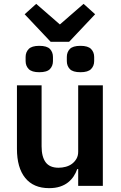

<svg xmlns="http://www.w3.org/2000/svg" viewBox="-20 -965 628 997"><path d="M386 -87H381Q374 -67 362.5 -49.5Q351 -32 333.5 -18Q316 -4 291.5 4Q267 12 235 12Q154 12 111 -41Q68 -94 68 -192V-522H196V-205Q196 -151 217 -122.5Q238 -94 284 -94Q303 -94 321.5 -99Q340 -104 354 -114.5Q368 -125 377 -140.5Q386 -156 386 -177V-522H514V0H386ZM243 -748 108 -891 168 -945 291 -838 414 -945 474 -891 339 -748ZM184 -590Q145 -590 129 -606.5Q113 -623 113 -648V-669Q113 -694 129 -710.5Q145 -727 184 -727Q224 -727 239.5 -710.5Q255 -694 255 -669V-648Q255 -623 239.5 -606.5Q224 -590 184 -590ZM398 -590Q358 -590 342.5 -606.5Q327 -623 327 -648V-669Q327 -694 342.5 -710.5Q358 -727 398 -727Q437 -727 453 -710.5Q469 -694 469 -669V-648Q469 -623 453 -606.5Q437 -590 398 -590Z"/></svg>

Font: IBM Plex Sans SmBld
Style: Regular
Weight: 600
Designer: Mike Abbink, Paul van der Laan, Pieter van Rosmalen
Foundry: Bold Monday
Version: Version 3.005